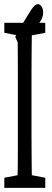

<svg xmlns="http://www.w3.org/2000/svg" viewBox="-20 -914 251 934"><path d="M1 0V-49.3L93.3 -66.9H108.4L200.2 -49.3V0ZM64.9 0Q66.4 -61 66.7 -122.1Q66.9 -183.1 66.9 -246.1Q66.9 -309.1 66.9 -371.6V-430.7Q66.9 -493.2 66.9 -555.4Q66.9 -617.7 66.4 -680.2Q65.9 -742.7 64.9 -803.2H135.7Q134.8 -743.2 134 -681.2Q133.3 -619.1 133.3 -556.6Q133.3 -494.1 133.3 -430.7V-371.6Q133.3 -310.5 133.3 -248.3Q133.3 -186 134 -123.8Q134.8 -61.5 135.7 0ZM1 -754.4V-803.2H200.2V-754.4L108.4 -736.8H93.3ZM54.2 -734.9Q69.8 -764.6 86.7 -793.2Q103.5 -821.8 120.1 -848.1Q135.3 -873 144.8 -883.3Q154.3 -893.6 164.6 -893.6Q175.3 -893.6 182.6 -882.1Q189.9 -870.6 189.9 -852.5Q189.9 -836.9 182.9 -821.3Q175.8 -805.7 155.3 -786.6Q133.8 -766.6 111.6 -746.3Q89.4 -726.1 66.9 -705.1Z"/></svg>

Font: Scarab Serif
Style: Condensed
Weight: 400
Designer: John Roberts
Foundry: Scarab
Version: 1.0